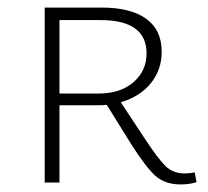

<svg xmlns="http://www.w3.org/2000/svg" viewBox="-20 -482 549 507"><path d="M494 -27 499 -1Q481 5 457 5Q415 5 389.5 -18.5Q364 -42 326 -102L262 -205Q253 -204 235 -204H137V0H98V-462H248Q325 -462 366 -432.5Q407 -403 407 -345Q407 -298 378.5 -262.5Q350 -227 299 -212L361 -118Q397 -63 417 -43.5Q437 -24 468 -24Q482 -24 494 -27ZM137 -235H240Q298 -235 332.5 -265Q367 -295 367 -341Q367 -429 245 -429H137Z"/></svg>

Font: EauTestSC Light
Style: Regular
Weight: 300
Designer: Christian Thalmann (Catharsis Fonts)
Version: Version 0.001;PS 000.001;hotconv 1.0.88;makeotf.lib2.5.64775